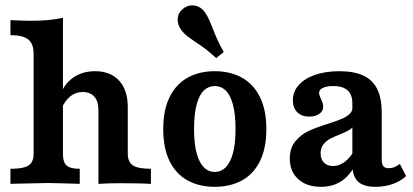

<svg xmlns="http://www.w3.org/2000/svg" viewBox="-20 -699 1570 730"><path d="M107.8 -115.3V-494.3Q107.8 -532.6 87.5 -548.9Q67.3 -565.3 19.7 -565.3V-622.5Q59.1 -620.1 97.7 -620.1Q171.4 -620.1 219.3 -631.4V-115.3Q219.3 -93.1 225.2 -80.6Q231.1 -68.1 244.9 -62.7Q258.7 -57.3 283.2 -57.3V0L260.6 -0.8Q183.4 -3.2 164.9 -3.2Q145.1 -3.2 49.6 -0.8L19.7 0V-57.3Q53.4 -57.3 72.5 -62.9Q91.5 -68.5 99.6 -80.9Q107.8 -93.2 107.8 -115.3ZM294.2 -349.2Q267.8 -349.2 247.3 -332.7Q226.9 -316.3 213 -284.3L213.2 -348Q230.3 -386.6 263.6 -407.5Q296.9 -428.3 341.6 -428.3Q400.1 -428.3 433 -392.3Q465.8 -356.2 465.8 -292.1V-115.3Q465.8 -83.1 485.2 -70.2Q504.7 -57.3 553.8 -57.3V0Q534 -0.8 513.3 -1.6L441.4 -2.4Q389.8 -2.4 354.2 0V-281.3Q354.2 -314 338.5 -331.6Q322.8 -349.2 294.2 -349.2Z M600.6 -208.1Q600.6 -281.4 625.2 -330.6Q649.9 -379.8 694 -404.1Q738.2 -428.3 796.6 -428.3Q855 -428.3 899.2 -404.1Q943.4 -379.8 968 -330.6Q992.7 -281.4 992.7 -208.1Q992.7 -134.9 968 -85.6Q943.4 -36.4 899.2 -12.6Q855 11.3 796.6 11.3Q738.2 11.3 694 -12.6Q649.9 -36.4 625.2 -85.6Q600.6 -134.9 600.6 -208.1ZM875.5 -208.1Q875.5 -265.5 865.4 -302.2Q855.3 -338.9 837.8 -355.4Q820.3 -371.9 796.6 -371.9Q773 -371.9 755.4 -355.4Q737.9 -338.9 727.8 -302.2Q717.8 -265.5 717.8 -208.1Q717.8 -152 727.8 -115.8Q737.9 -79.5 755.4 -62.3Q773 -45.2 796.6 -45.2Q820.3 -45.2 837.8 -62.3Q855.3 -79.5 865.4 -115.8Q875.5 -152 875.5 -208.1ZM722.7 -539.5Q701.3 -554.3 690.2 -563Q679.1 -571.6 669.8 -584.2Q654 -605.2 655.6 -627.9Q657.2 -650.7 675.4 -665.3Q695 -681.2 718.9 -678Q742.9 -674.7 759.1 -652.4Q767.2 -641.1 774.2 -625.6Q781.2 -610.1 788 -593.3Q795.7 -571.9 805.7 -550.1Q815.7 -528.3 830.5 -501L801.9 -478Q780.2 -498.5 761.6 -512.7Q742.9 -526.9 722.7 -539.5Z M1319.7 -74V-306.1Q1319.7 -339.2 1301.6 -355.5Q1283.5 -371.9 1247 -371.9Q1222.3 -371.9 1207.7 -364.9Q1193.1 -357.8 1193.1 -346.1Q1193.1 -342 1195.3 -335.5Q1197.6 -328.9 1200 -323.2Q1204 -315.5 1206.4 -308Q1208.8 -300.6 1208.8 -293.4Q1208.8 -276.4 1194 -266Q1179.2 -255.7 1155.5 -255.7Q1126.9 -255.7 1110.2 -272.3Q1093.5 -288.8 1093.5 -317.2Q1093.5 -350.4 1115.6 -375.4Q1137.7 -400.5 1177.8 -414.4Q1218 -428.3 1270.3 -428.3Q1326 -428.3 1361.6 -411.7Q1397.1 -395.1 1414.2 -360.4Q1431.3 -325.7 1431.3 -270.9V-94.4Q1431.3 -75.1 1437.3 -67.3Q1443.3 -59.5 1457.9 -59.5Q1468.3 -59.5 1477.2 -62.6Q1486 -65.8 1495 -72L1500.1 -75.9L1524 -29.5Q1502.7 -9.6 1472.6 0.9Q1442.5 11.3 1407.6 11.3Q1361.6 11.3 1340.7 -9Q1319.7 -29.3 1319.7 -74ZM1081.8 -95.9Q1081.8 -136.1 1103 -161.8Q1124.3 -187.6 1153.8 -201.2Q1183.3 -214.8 1229.5 -229.1Q1261.8 -239.8 1279.4 -247.1Q1297 -254.5 1308.8 -265.4Q1320.5 -276.2 1320.5 -291.7L1324.9 -223.8Q1320.6 -212.5 1308.9 -205.3Q1297.2 -198.1 1273.1 -188.3Q1249.1 -179 1234.6 -171.2Q1220.1 -163.3 1209.5 -149.7Q1199 -136.1 1199 -115.8Q1199 -93.8 1211.6 -80.8Q1224.3 -67.8 1246.6 -67.8Q1269.8 -67.8 1291.2 -83.9Q1312.5 -100.1 1331 -133L1331.1 -72.1Q1308.5 -29.6 1276.3 -9.2Q1244 11.3 1200.5 11.3Q1146.1 11.3 1113.9 -17.8Q1081.8 -46.9 1081.8 -95.9Z"/></svg>

Font: Playfair Micro SmCond SmLight
Style: Regular
Weight: 360
Width: 4
Designer: Claus Eggers Sørensen
Foundry: Claus Eggers Sørensen
Version: Version 2.100;Glyphs 3.2 (3219)